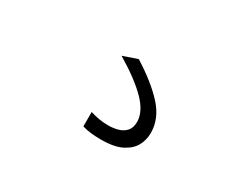

<svg xmlns="http://www.w3.org/2000/svg" viewBox="-52 -152 605 507"><g transform="rotate(30 250.0 102.0)"><path d="M277 219Q261 219 246.5 217.5Q232 216 219 212V168Q231 172 245 174.5Q259 177 274 177Q290 177 304 173Q318 169 327 159Q336 149 336 131Q336 100 304.5 68Q273 36 213 0L257 -15Q316 22 349 58.5Q382 95 382 138Q382 159 372.5 177Q363 195 340 207Q317 219 277 219Z"/></g></svg>

Font: M PLUS 1 Code Light
Style: Regular
Weight: 300
Designer: Coji Morishita
Foundry: UNDERFOREST DESIGN
Version: Version 1.002